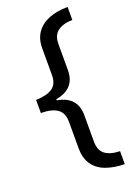

<svg xmlns="http://www.w3.org/2000/svg" viewBox="-163 -778 707 1001"><g transform="rotate(-20 190.0 -278.0)"><path d="M348 158Q287 157 242.5 140Q198 123 174 87.5Q150 52 150 -1V-148Q150 -199 118.5 -220.5Q87 -242 28 -242V-315Q87 -316 118.5 -337Q150 -358 150 -408V-556Q150 -609 175 -644Q200 -679 245 -696.5Q290 -714 348 -714V-642Q296 -641 266.5 -619Q237 -597 237 -548V-404Q237 -301 128 -282V-276Q237 -257 237 -154V-7Q237 42 266 63.5Q295 85 348 86Z"/></g></svg>

Font: Noto Sans Bamum
Style: Regular
Weight: 400
Designer: Monotype Design Team
Foundry: Monotype Imaging Inc.
Version: Version 2.001